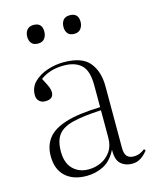

<svg xmlns="http://www.w3.org/2000/svg" viewBox="-112 -801 711 890"><g transform="rotate(-15 243.5 -356.0)"><path d="M193 14Q129 14 92 -20Q55 -54 55 -118Q55 -167 81 -201.5Q107 -236 168 -255.5Q229 -275 335 -278V-383Q335 -453 305.5 -480.5Q276 -508 222 -508Q186 -508 158 -499Q130 -490 109 -474Q126 -442 131.5 -428.5Q137 -415 137 -403Q137 -370 97 -370Q80 -370 68.5 -380.5Q57 -391 57 -410Q57 -448 83 -473Q109 -498 147.5 -510.5Q186 -523 225 -523Q313 -523 348.5 -479.5Q384 -436 384 -365V-69Q384 -41 395 -29Q406 -17 427 -17Q444 -17 457.5 -23Q471 -29 481 -37L487 -30Q472 -10 453.5 2Q435 14 411 14Q379 14 357.5 -5Q336 -24 337 -73Q312 -24 274.5 -5Q237 14 193 14ZM210 -13Q241 -13 269.5 -26Q298 -39 316.5 -65.5Q335 -92 335 -131V-263Q250 -259 199.5 -246.5Q149 -234 127.5 -206Q106 -178 106 -126Q106 -71 135 -42Q164 -13 210 -13ZM308 -637Q287 -637 277 -649Q267 -661 267 -680Q267 -700 277 -713Q287 -726 309 -726Q350 -726 350 -684Q350 -665 339.5 -651Q329 -637 308 -637ZM134 -637Q113 -637 103 -649Q93 -661 93 -680Q93 -700 103.5 -713Q114 -726 135 -726Q176 -726 176 -684Q176 -665 166 -651Q156 -637 134 -637Z"/></g></svg>

Font: Literata 72pt ExtraLight
Style: Regular
Weight: 200
Designer: Latin by Veronika Burian and Jose Scaglione. Greek by Irene Vlachou. Cyrillic by Vera Evstafieva.
Foundry: TypeTogether
Version: Version 3.002